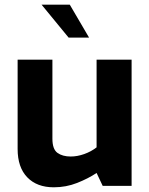

<svg xmlns="http://www.w3.org/2000/svg" viewBox="-20 -791 635 817"><path d="M209 6Q137 6 96 -36.5Q55 -79 55 -157V-537H203V-201Q203 -156 224.5 -140.5Q246 -125 281 -125Q309 -125 338.5 -135.5Q368 -146 391 -164V-537H540V0H417L391 -55Q355 -31 308 -12.5Q261 6 209 6ZM272 -631 157 -771H277L359 -631Z"/></svg>

Font: Exo Thin
Style: Bold
Weight: 700
Version: Version 2.000